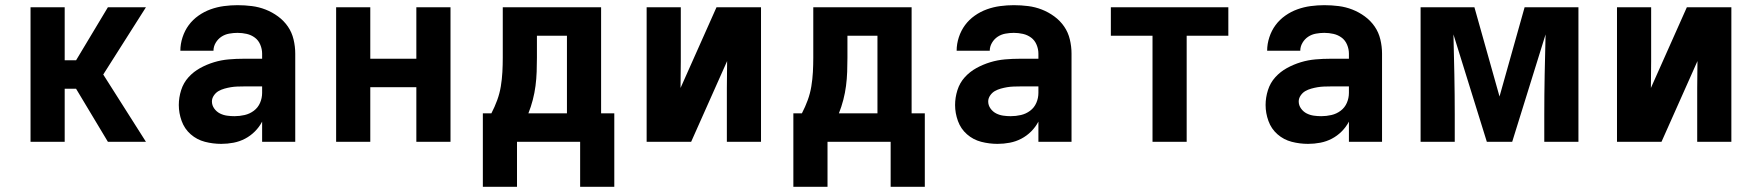

<svg xmlns="http://www.w3.org/2000/svg" viewBox="-20 -548 6790 742"><path d="M98 0V-520H230V-315H274L397 -520H544L379 -260L544 0H397L274 -205H230V0Z M835 8Q803 8 772 0Q741 -8 717 -29Q693 -50 682 -80.5Q671 -111 671 -142Q671 -171 680 -199.5Q689 -228 708.5 -249.5Q728 -271 753.5 -285Q779 -299 807 -307.5Q835 -316 864 -318.5Q893 -321 922 -321H993V-341Q993 -358 986 -375Q979 -392 965 -402.5Q951 -413 933.5 -417Q916 -421 898 -421Q882 -421 865.5 -418Q849 -415 835.5 -406Q822 -397 813.5 -382.5Q805 -368 805 -352H677Q677 -378 685.5 -404Q694 -430 709.5 -451Q725 -472 747 -487.5Q769 -503 794 -512Q819 -521 845.5 -524.5Q872 -528 898 -528Q926 -528 953.5 -524.5Q981 -521 1006.5 -511Q1032 -501 1054.5 -484.5Q1077 -468 1092.5 -445.5Q1108 -423 1114.5 -395.5Q1121 -368 1121 -341V0H993V-78Q982 -57 965 -40Q948 -23 927 -12Q906 -1 882.5 3.5Q859 8 835 8ZM886 -99Q906 -99 925.5 -103.5Q945 -108 961 -120Q977 -132 985 -150.5Q993 -169 993 -189V-214H922Q910 -214 897 -213.5Q884 -213 872 -211Q860 -209 847.5 -205.5Q835 -202 824.5 -196Q814 -190 806.5 -179Q799 -168 799 -156Q799 -141 808 -128.5Q817 -116 830 -109.5Q843 -103 857.5 -101Q872 -99 886 -99Z M1279 0V-520H1411V-321H1589V-520H1721V0H1589V-211H1411V0Z M1846 174V-110H1879Q1892 -135 1901.5 -161Q1911 -187 1915.5 -214.5Q1920 -242 1921.5 -269.5Q1923 -297 1923 -325V-520H2303V-110H2354V174H2222V0H1978V174ZM2171 -110V-410H2055V-325Q2055 -298 2054 -270.5Q2053 -243 2049.5 -216Q2046 -189 2039 -162Q2032 -135 2022 -110Z M2479 0V-520H2611V-312Q2611 -286 2610.5 -260Q2610 -234 2610 -208L2749 -520H2921V0H2789V-208Q2789 -234 2789.5 -260Q2790 -286 2790 -312L2651 0Z M3046 174V-110H3079Q3092 -135 3101.5 -161Q3111 -187 3115.5 -214.5Q3120 -242 3121.5 -269.5Q3123 -297 3123 -325V-520H3503V-110H3554V174H3422V0H3178V174ZM3371 -110V-410H3255V-325Q3255 -298 3254 -270.5Q3253 -243 3249.5 -216Q3246 -189 3239 -162Q3232 -135 3222 -110Z M3835 8Q3803 8 3772 0Q3741 -8 3717 -29Q3693 -50 3682 -80.5Q3671 -111 3671 -142Q3671 -171 3680 -199.5Q3689 -228 3708.5 -249.5Q3728 -271 3753.5 -285Q3779 -299 3807 -307.5Q3835 -316 3864 -318.5Q3893 -321 3922 -321H3993V-341Q3993 -358 3986 -375Q3979 -392 3965 -402.5Q3951 -413 3933.5 -417Q3916 -421 3898 -421Q3882 -421 3865.5 -418Q3849 -415 3835.5 -406Q3822 -397 3813.5 -382.5Q3805 -368 3805 -352H3677Q3677 -378 3685.5 -404Q3694 -430 3709.5 -451Q3725 -472 3747 -487.5Q3769 -503 3794 -512Q3819 -521 3845.5 -524.5Q3872 -528 3898 -528Q3926 -528 3953.5 -524.5Q3981 -521 4006.5 -511Q4032 -501 4054.5 -484.5Q4077 -468 4092.5 -445.5Q4108 -423 4114.5 -395.5Q4121 -368 4121 -341V0H3993V-78Q3982 -57 3965 -40Q3948 -23 3927 -12Q3906 -1 3882.5 3.5Q3859 8 3835 8ZM3886 -99Q3906 -99 3925.5 -103.5Q3945 -108 3961 -120Q3977 -132 3985 -150.5Q3993 -169 3993 -189V-214H3922Q3910 -214 3897 -213.5Q3884 -213 3872 -211Q3860 -209 3847.5 -205.5Q3835 -202 3824.5 -196Q3814 -190 3806.5 -179Q3799 -168 3799 -156Q3799 -141 3808 -128.5Q3817 -116 3830 -109.5Q3843 -103 3857.5 -101Q3872 -99 3886 -99Z M4434 0V-410H4273V-520H4727V-410H4566V0Z M5035 8Q5003 8 4972 0Q4941 -8 4917 -29Q4893 -50 4882 -80.5Q4871 -111 4871 -142Q4871 -171 4880 -199.5Q4889 -228 4908.5 -249.5Q4928 -271 4953.5 -285Q4979 -299 5007 -307.5Q5035 -316 5064 -318.5Q5093 -321 5122 -321H5193V-341Q5193 -358 5186 -375Q5179 -392 5165 -402.5Q5151 -413 5133.5 -417Q5116 -421 5098 -421Q5082 -421 5065.5 -418Q5049 -415 5035.5 -406Q5022 -397 5013.5 -382.5Q5005 -368 5005 -352H4877Q4877 -378 4885.5 -404Q4894 -430 4909.5 -451Q4925 -472 4947 -487.5Q4969 -503 4994 -512Q5019 -521 5045.5 -524.5Q5072 -528 5098 -528Q5126 -528 5153.5 -524.5Q5181 -521 5206.5 -511Q5232 -501 5254.5 -484.5Q5277 -468 5292.5 -445.5Q5308 -423 5314.5 -395.5Q5321 -368 5321 -341V0H5193V-78Q5182 -57 5165 -40Q5148 -23 5127 -12Q5106 -1 5082.5 3.5Q5059 8 5035 8ZM5086 -99Q5106 -99 5125.5 -103.5Q5145 -108 5161 -120Q5177 -132 5185 -150.5Q5193 -169 5193 -189V-214H5122Q5110 -214 5097 -213.5Q5084 -213 5072 -211Q5060 -209 5047.5 -205.5Q5035 -202 5024.5 -196Q5014 -190 5006.5 -179Q4999 -168 4999 -156Q4999 -141 5008 -128.5Q5017 -116 5030 -109.5Q5043 -103 5057.5 -101Q5072 -99 5086 -99Z M5470 0V-520H5678L5775 -175L5872 -520H6080V0H5948V-104Q5948 -182 5949.5 -259.5Q5951 -337 5953 -415L5824 0H5726L5597 -415Q5599 -337 5600.5 -259.5Q5602 -182 5602 -104V0Z M6229 0V-520H6361V-312Q6361 -286 6360.5 -260Q6360 -234 6360 -208L6499 -520H6671V0H6539V-208Q6539 -234 6539.5 -260Q6540 -286 6540 -312L6401 0Z"/></svg>

Font: Iosevka Aile Extrabold
Style: Regular
Weight: 800
Designer: Belleve Invis
Foundry: Belleve Invis
Version: Version 27.3.5; ttfautohint (v1.8.4)